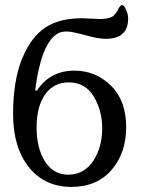

<svg xmlns="http://www.w3.org/2000/svg" viewBox="-20 -733 567 766"><path d="M126 -223.6Q126 -308.6 160.2 -356.4Q194.3 -404.3 253.9 -404.3Q320.3 -404.3 354 -348.1Q387.7 -292 387.7 -221.7Q387.7 -143.6 351.1 -89.8Q314.5 -36.1 252.9 -36.1Q192.4 -36.1 159.2 -89.4Q126 -142.6 126 -223.6ZM483.4 -225.6Q483.4 -332 422.4 -391.6Q361.3 -451.2 277.3 -451.2Q179.7 -451.2 127.9 -372.1H120.1Q143.6 -554.7 205.1 -595.7Q218.8 -607.4 246.1 -607.4Q266.6 -607.4 319.3 -592.8Q372.1 -578.1 402.3 -578.1Q491.2 -578.1 491.2 -659.2Q491.2 -676.8 482.9 -694.8Q474.6 -712.9 466.8 -712.9Q460 -712.9 450.2 -693.8Q440.4 -674.8 428.7 -667Q412.1 -657.2 377.9 -657.2Q368.2 -657.2 344.7 -658.7Q321.3 -660.2 307.6 -660.2Q216.8 -660.2 162.1 -624Q103.5 -585.9 67.9 -498Q32.2 -410.2 32.2 -278.3Q32.2 -144.5 95.2 -65.9Q158.2 12.7 265.6 12.7Q366.2 12.7 424.8 -54.7Q483.4 -122.1 483.4 -225.6Z"/></svg>

Font: Kurale
Style: Regular
Weight: 400
Version: 1.0; ttfautohint (v1.3)